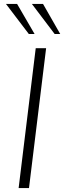

<svg xmlns="http://www.w3.org/2000/svg" viewBox="-20 -956 329 976"><path d="M257.8 -783.2 142.1 -936H198.7L286.1 -783.2ZM126.5 -783.2 10.3 -936H66.9L155.8 -783.2ZM74.7 0 161.6 -710.9H214.4L127.4 0Z"/></svg>

Font: Muli
Style: ExtraLightItalic
Weight: 200
Italic angle: -7°
Designer: Vernon Adams
Foundry: newtypography
Version: Version 2.0; ttfautohint (v1.00rc1.2-2d82) -l 8 -r 50 -G 200